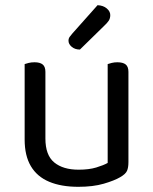

<svg xmlns="http://www.w3.org/2000/svg" viewBox="-20 -707 590 740"><path d="M75 -169V-260H155V-173Q155 -109 189 -81Q223 -53 283 -53Q323 -53 351 -61.5Q379 -70 395 -79V-260H475V-82Q475 -61 469.5 -48.5Q464 -36 443 -24Q421 -11 380 1Q339 13 282 13Q216 13 169.5 -6.5Q123 -26 99 -66.5Q75 -107 75 -169ZM475 -208H395V-460Q400 -462 410.5 -464.5Q421 -467 432 -467Q454 -467 464.5 -458.5Q475 -450 475 -430ZM155 -208H75V-460Q80 -462 90.5 -464.5Q101 -467 113 -467Q134 -467 144.5 -458.5Q155 -450 155 -430ZM259 -578 356 -687Q378 -686 391.5 -674.5Q405 -663 405 -649Q405 -636 399 -627Q393 -618 379 -605L288 -516Q269 -516 256.5 -526.5Q244 -537 244 -550Q244 -559 249 -565.5Q254 -572 259 -578Z"/></svg>

Font: Baloo Tammudu 2
Style: Regular
Weight: 400
Designer: Maithili Shingre, Omkar Shende and Ek Type
Foundry: Ek Type
Version: Version 1.700